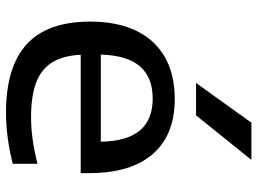

<svg xmlns="http://www.w3.org/2000/svg" viewBox="-129 -719 858 640"><g transform="rotate(90 300.0 -399.0)"><path d="M557 -239H162.5Q165.5 -180 188 -143.8Q210.5 -107.5 255.5 -90.5Q300.5 -73.5 371 -73.5Q441 -73.5 526 -95V-12.5Q437.5 10 355.5 10Q203.5 10 127.8 -58.8Q52 -127.5 52 -271Q52 -361 82.5 -424Q113 -487 170.8 -519.8Q228.5 -552.5 310 -552.5Q430 -552.5 493.5 -479.2Q557 -406 557 -268ZM162 -306H452.5Q450.5 -394.5 414.5 -436.8Q378.5 -479 308.5 -479Q238.5 -479 201.5 -436.8Q164.5 -394.5 162 -306ZM256.5 -623.5 389 -808H513L364.5 -623.5Z"/></g></svg>

Font: Encode Sans Expanded Medium
Style: Regular
Weight: 500
Width: 7
Designer: Multiple Designers
Foundry: Impallari Type
Version: Version 2.000